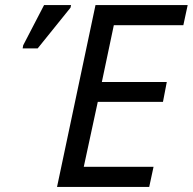

<svg xmlns="http://www.w3.org/2000/svg" viewBox="-20 -734 757 754"><path d="M204 0 355 -714H717L700 -635H427L380 -412H635L620 -334H364L309 -79H583L566 0ZM69 -544 71 -556 153 -714H259L257 -704L128 -544Z"/></svg>

Font: Noto Sans
Style: Italic
Weight: 400
Italic angle: -12°
Designer: Monotype Design Team
Foundry: Monotype Imaging Inc.
Version: Version 2.013; ttfautohint (v1.8.4.7-5d5b)